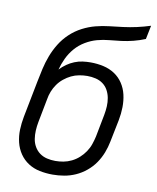

<svg xmlns="http://www.w3.org/2000/svg" viewBox="-84 -805 719 882"><g transform="rotate(10 275.0 -364.0)"><path d="M222 12Q191 12 161.5 6Q132 0 108 -15.5Q84 -31 68 -54.5Q52 -78 45 -106.5Q38 -135 39 -165.5Q40 -196 46 -227L79 -396Q85 -427 92 -458Q99 -489 110.5 -519.5Q122 -550 139.5 -578.5Q157 -607 182 -630.5Q207 -654 237 -669.5Q267 -685 298 -693Q329 -701 360.5 -704.5Q392 -708 423.5 -712Q455 -716 486.5 -723Q518 -730 549 -740L536 -676Q509 -665 481.5 -658Q454 -651 426.5 -647.5Q399 -644 371 -641.5Q343 -639 315.5 -631.5Q288 -624 262 -608.5Q236 -593 216.5 -570.5Q197 -548 184.5 -521.5Q172 -495 165 -468Q179 -483 195.5 -494.5Q212 -506 230.5 -513.5Q249 -521 268 -523.5Q287 -526 305 -526Q336 -526 365 -519.5Q394 -513 417.5 -497.5Q441 -482 456.5 -458.5Q472 -435 478.5 -407Q485 -379 484.5 -348.5Q484 -318 478 -287L457 -183Q452 -157 442 -131Q432 -105 416 -81.5Q400 -58 377 -39Q354 -20 328 -8.5Q302 3 275 7.5Q248 12 222 12ZM223 -52Q242 -52 261 -55.5Q280 -59 298.5 -68Q317 -77 332.5 -91Q348 -105 359.5 -122Q371 -139 377.5 -158Q384 -177 388 -195L408 -299Q412 -320 413 -340Q414 -360 410.5 -379Q407 -398 398 -414.5Q389 -431 374 -442Q359 -453 340 -457.5Q321 -462 301 -462Q283 -462 263.5 -458.5Q244 -455 226.5 -446.5Q209 -438 193 -425Q177 -412 165.5 -395.5Q154 -379 147 -361Q140 -343 137 -324L116 -215Q112 -194 111 -174Q110 -154 113 -135Q116 -116 125.5 -99.5Q135 -83 150 -72Q165 -61 184 -56.5Q203 -52 223 -52Z"/></g></svg>

Font: Lode Term
Style: Italic
Weight: 400
Italic angle: -11°
Monospace: yes
Designer: Belleve Invis
Foundry: Belleve Invis
Version: Version 29.2.0